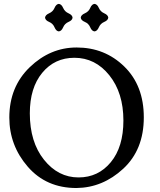

<svg xmlns="http://www.w3.org/2000/svg" viewBox="-20 -944 810 974"><path d="M367.7 9.8Q214.8 9.8 121.1 -98.1Q27.3 -206.1 27.3 -347.7Q27.3 -503.4 131.1 -603.3Q234.9 -703.1 368.7 -703.1Q511.7 -703.1 610.6 -606.4Q709.5 -509.8 709.5 -348.6Q709.5 -184.6 605.2 -88.1Q501 8.3 367.7 9.8ZM378.4 -43.9Q478.5 -43.9 542.2 -121.3Q606 -198.7 606 -332.5Q606 -473.1 534.7 -562Q463.4 -650.9 357.4 -650.9Q257.3 -650.9 194.3 -574.7Q131.3 -498.5 131.3 -369.1Q131.3 -223.6 203.1 -133.8Q274.9 -43.9 378.4 -43.9ZM459.5 -784.7Q445.8 -786.1 437.7 -805.4Q429.7 -824.7 410.4 -832.8Q391.1 -840.8 389.6 -854.5Q391.1 -868.2 410.4 -876.5Q429.7 -884.8 437.7 -903.8Q445.8 -922.9 459.5 -924.3Q473.1 -922.9 481.4 -903.8Q489.7 -884.8 508.8 -876.5Q527.8 -868.2 529.3 -854.5Q527.8 -840.8 508.8 -832.8Q489.7 -824.7 481.4 -805.4Q473.1 -786.1 459.5 -784.7ZM278.3 -784.7Q264.6 -786.1 256.6 -805.4Q248.5 -824.7 229.2 -832.8Q210 -840.8 208.5 -854.5Q210 -868.2 229.2 -876.5Q248.5 -884.8 256.6 -903.8Q264.6 -922.9 278.3 -924.3Q292 -922.9 300.3 -903.8Q308.6 -884.8 327.6 -876.5Q346.7 -868.2 348.1 -854.5Q346.7 -840.8 327.6 -832.8Q308.6 -824.7 300.3 -805.4Q292 -786.1 278.3 -784.7Z"/></svg>

Font: Kelvinch
Style: Regular
Weight: 400
Designer: Paul James MIller
Foundry: High-Logic / Made with FontCreator
Version: Version 3.30 September 23, 2016